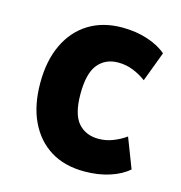

<svg xmlns="http://www.w3.org/2000/svg" viewBox="-84 -590 638 677"><g transform="rotate(15 234.5 -251.5)"><path d="M282 11Q210 11 159 -20.5Q108 -52 80 -110.5Q52 -169 52 -251Q52 -332 80 -391Q108 -450 159.5 -482Q211 -514 282 -514Q332 -514 374.5 -500Q417 -486 443 -463L402 -354Q379 -371 353.5 -381Q328 -391 300 -391Q253 -391 226 -358Q199 -325 199 -250Q199 -176 226.5 -144.5Q254 -113 301 -113Q328 -113 353.5 -123Q379 -133 400 -148L442 -39Q416 -16 374.5 -2.5Q333 11 282 11Z"/></g></svg>

Font: Nunito Sans 7pt Condensed ExtraBold
Style: Regular
Weight: 800
Width: 3
Designer: Vernon Adams
Foundry: Vernon Adams
Version: Version 3.101;gftools[0.9.27]